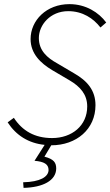

<svg xmlns="http://www.w3.org/2000/svg" viewBox="-20 -691 534 929"><path d="M94 218C187 216 251 183 252 125C252 96 241 79 195 67L228 12C350 12 442 -66 442 -182C442 -254 402 -300 339 -336L256 -385C209 -411 168 -446 168 -507C168 -570 223 -637 310 -637C380 -637 432 -602 466 -558L494 -582C458 -631 395 -671 316 -671C204 -671 128 -592 128 -502C128 -431 177 -385 232 -352L317 -302C368 -272 402 -234 402 -176C402 -83 328 -23 232 -23C148 -23 88 -58 47 -121L17 -99C58 -36 118 2 196 10L147 87C193 91 215 103 215 132C214 165 174 189 92 191Z"/></svg>

Font: Source Sans Pro Light
Style: Italic
Weight: 300
Italic angle: -11°
Designer: Paul D. Hunt
Foundry: Adobe Systems Incorporated
Version: Version 3.006;hotconv 1.0.111;makeotfexe 2.5.65597